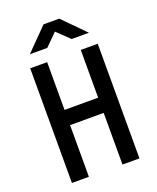

<svg xmlns="http://www.w3.org/2000/svg" viewBox="-170 -1050 940 1149"><g transform="rotate(-20 300.0 -475.0)"><path d="M85 0V-730H193V-426H407V-730H515V0H407V-329H193V0ZM112 -810 250 -950H350L488 -810H378L299 -886L223 -810Z"/></g></svg>

Font: JetBrains Mono NL SemiBold
Style: Regular
Weight: 600
Designer: Philipp Nurullin, Konstantin Bulenkov
Foundry: JetBrains
Version: Version 2.304; ttfautohint (v1.8.4.7-5d5b)